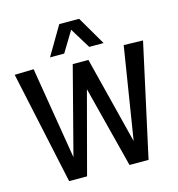

<svg xmlns="http://www.w3.org/2000/svg" viewBox="-130 -1036 1065 1149"><g transform="rotate(-15 402.5 -461.5)"><path d="M648 0H530L401 -504L267 0H156L6 -699L124 -702L218 -132L358 -671H455L591 -132L682 -702L801 -699ZM237 -745 342 -923H465L569 -745H480L402 -872L325 -745Z"/></g></svg>

Font: Georama Medium
Style: Regular
Weight: 500
Designer: Jean-Baptiste Levee
Foundry: Production Type
Version: Version 1.000